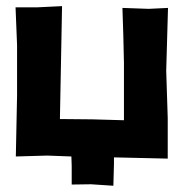

<svg xmlns="http://www.w3.org/2000/svg" viewBox="-20 -511 593 621"><path d="M31.2 -4.9 132.8 -7.8 210.9 -4.9 211.9 25.4V85.9L274.4 85L346.7 89.8L348.6 18.6V-2L522.5 2V-128.9L517.6 -282.2L523.4 -485.4L460.9 -482.4L376 -485.4L378.9 -394.5L380.9 -306.6V-122.1L278.3 -125L173.8 -126L180.7 -491.2L100.6 -487.3H30.3L35.2 -365.2V-202.1Z"/></svg>

Font: MaokenAssortedSans-TC
Style: Regular
Weight: 500
Version: Version 0.83